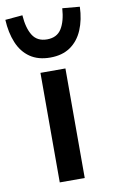

<svg xmlns="http://www.w3.org/2000/svg" viewBox="-111 -816 515 863"><g transform="rotate(-10 146.0 -384.5)"><path d="M90 0V-500H204V0ZM146 -560Q91 -560 54 -585.5Q17 -611 -2 -657Q-21 -703 -24 -762L55 -769Q59 -710 80 -676.5Q101 -643 146 -643Q191 -643 212 -676.5Q233 -710 237 -769L316 -762Q314 -703 294.5 -657Q275 -611 238 -585.5Q201 -560 146 -560Z"/></g></svg>

Font: Nunito Sans 6pt SemiBold
Style: Regular
Weight: 600
Version: Version 3.101;gftools[0.9.27]